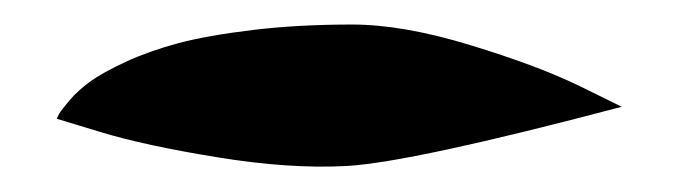

<svg xmlns="http://www.w3.org/2000/svg" viewBox="-20 -406 552 155"><path d="M25.9 -310.1Q26.4 -311.5 27.8 -314.2Q29.3 -316.9 36.1 -325Q43 -333 52.7 -340.1Q62.5 -347.2 81.3 -356Q100.1 -364.7 123.8 -371.1Q147.5 -377.4 184.1 -381.8Q220.7 -386.2 264.2 -386.2Q305.2 -386.2 359.6 -369.6Q414.1 -353 448.2 -336.4L481.9 -319.8Q312 -274.9 259.8 -272Q213.4 -269.5 155 -279.1Q96.7 -288.6 61.5 -299.3Z"/></svg>

Font: Superheroes Libre
Style: Regular
Weight: 400
Version: Version 001.000